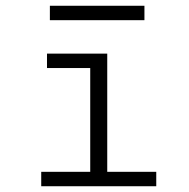

<svg xmlns="http://www.w3.org/2000/svg" viewBox="-20 -646 654 666"><path d="M293 -460H352V0H293ZM143 -460H323V-410H143ZM123 -50H522V0H123ZM153 -576V-626H481V-576Z"/></svg>

Font: Intel One Mono Light
Style: Regular
Weight: 300
Monospace: yes
Designer: Fred Shallcrass
Foundry: Frere-Jones Type LLC
Version: Version 1.004